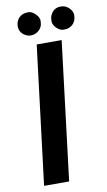

<svg xmlns="http://www.w3.org/2000/svg" viewBox="-98 -941 550 988"><g transform="rotate(-10 177.0 -447.0)"><path d="M180.2 0H49.3L138.2 -723.1H268.6ZM293.9 -894Q318.8 -894 336.4 -876.5Q354.5 -858.9 354.5 -839.8Q354.5 -794.9 317.4 -778.8Q306.6 -773.9 288.1 -773.9Q269.5 -773.9 252 -791Q234.4 -808.1 233.9 -827.1Q233.9 -845.7 238.8 -856.9Q254.9 -894 293.9 -894ZM124 -894Q142.6 -894 160.6 -876Q179.2 -857.9 179.2 -839.4Q178.7 -820.8 173.8 -810.1Q168.9 -799.3 160.6 -791.5Q152.3 -783.7 141.1 -778.8Q129.9 -773.9 117.7 -773.9Q105.5 -773.9 94.7 -778.8Q58.1 -795.4 58.1 -833Q58.1 -845.7 63 -856.9Q79.1 -894 124 -894Z"/></g></svg>

Font: Lato-BoldItalic
Style: Bold Italic
Weight: 700
Italic angle: -7°
Designer: Lukasz Dziedzic
Foundry: tyPoland Lukasz Dziedzic
Version: Version 1.104; Western+Polish opensource